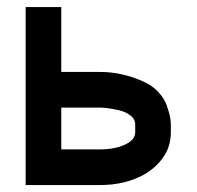

<svg xmlns="http://www.w3.org/2000/svg" viewBox="-20 -532 565 552"><path d="M156.2 -325.2H267.6Q330.6 -325.2 392.6 -297.4Q418 -286.1 435.3 -267.3Q452.6 -248.5 459.5 -228.8Q466.3 -209 468.8 -196.5Q471.2 -184.1 471.2 -174.3V-151.9Q471.2 -111.3 449.5 -80.1Q427.7 -48.8 392.6 -29.3Q338.9 0 267.6 0H53.7V-511.7H156.2ZM368.7 -174.3Q368.7 -189.5 354.7 -200.2Q340.8 -210.9 320.8 -215.3Q300.8 -219.7 287.8 -221.2Q274.9 -222.7 267.6 -222.7H156.2V-102.5H267.6Q310.1 -102.5 339.4 -116.2Q368.7 -129.9 368.7 -151.9Z"/></svg>

Font: Anka/Coder Condensed
Style: Bold
Weight: 700
Width: 4
Monospace: yes
Version: Version 001.100